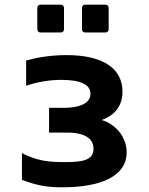

<svg xmlns="http://www.w3.org/2000/svg" viewBox="-20 -798 642 829"><path d="M155.8 -657.7H241.7C251 -657.7 256.3 -663.1 256.3 -672.4V-763.2C256.3 -772.5 251 -777.8 241.7 -777.8H155.8C146.5 -777.8 141.1 -772.5 141.1 -763.2V-672.4C141.1 -663.1 146.5 -657.7 155.8 -657.7ZM348.6 -657.7H434.6C443.8 -657.7 449.2 -663.1 449.2 -672.4V-763.2C449.2 -772.5 443.8 -777.8 434.6 -777.8H348.6C339.4 -777.8 334 -772.5 334 -763.2V-672.4C334 -663.1 339.4 -657.7 348.6 -657.7ZM249 10.7C418.5 10.7 526.9 -38.6 526.9 -140.1C526.9 -213.4 470.7 -265.6 418.5 -279.8C459.5 -293.5 508.8 -327.1 508.8 -402.8C508.8 -500 428.2 -560.1 267.1 -560.1C191.4 -560.1 127.4 -546.9 92.8 -536.6V-427.7C143.1 -444.8 193.4 -453.1 246.1 -453.1C328.6 -453.1 370.6 -432.6 370.6 -393.1C370.6 -347.2 313 -332.5 258.8 -332.5H191.9V-225.6H271.5C316.9 -225.6 383.8 -214.8 383.8 -155.8C383.8 -104 331.5 -98.1 259.3 -98.1C181.2 -98.1 139.2 -105 74.7 -136.7V-21.5C142.1 4.4 188 10.7 249 10.7Z"/></svg>

Font: Hack
Style: Bold
Weight: 700
Monospace: yes
Designer: Christopher Simpkins
Foundry: Christopher Simpkins
Version: Version 2.010